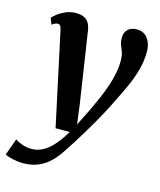

<svg xmlns="http://www.w3.org/2000/svg" viewBox="-155 -650 819 985"><g transform="rotate(15 254.5 -157.0)"><path d="M71.5 -457Q68 -474 62.8 -480.2Q57.5 -486.5 50 -486.5Q42.5 -486.5 35.2 -483.2Q28 -480 19.5 -473L6 -506Q11 -513 28 -526.8Q45 -540.5 70 -552Q95 -563.5 124.5 -563.5Q152 -563.5 169 -555.5Q186 -547.5 195 -532Q204 -516.5 207.5 -494.5Q214.5 -448.5 221.8 -401.5Q229 -354.5 236 -307.5Q243 -260.5 250.2 -213.8Q257.5 -167 264.5 -120.5L278.5 -13L325 -106Q343 -144 358.5 -180.2Q374 -216.5 385.8 -251.2Q397.5 -286 404 -319.8Q410.5 -353.5 410.5 -385.5Q410.5 -413.5 404.2 -430.8Q398 -448 391.5 -463.8Q385 -479.5 385 -503.5Q385 -530 402 -546.8Q419 -563.5 450 -563.5Q476 -563.5 493.2 -550Q510.5 -536.5 519.2 -514.2Q528 -492 528 -467Q528 -415.5 514.8 -367.8Q501.5 -320 480.8 -274.2Q460 -228.5 436 -181.5Q421.5 -150.5 403.2 -116.2Q385 -82 365.2 -47.8Q345.5 -13.5 326.2 18.2Q307 50 290 77Q273 104 259.5 123.5Q231.5 169 201.5 197Q171.5 225 137.2 238Q103 251 62 251Q35 251 5.5 244.5Q-24 238 -35 230.5L-3 141.5Q7 150.5 32.2 159.8Q57.5 169 85 169Q114.5 169 142.2 155Q170 141 197 111.2Q224 81.5 252 34.5H177Z"/></g></svg>

Font: Merriweather 28pt
Style: Bold Italic
Weight: 700
Italic angle: -7.8°
Version: Version 2.101